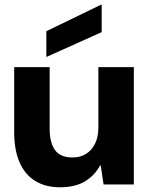

<svg xmlns="http://www.w3.org/2000/svg" viewBox="-20 -780 632 812"><path d="M234 12Q172 12 128.5 -15Q85 -42 62.5 -94Q40 -146 40 -221V-496H190V-235Q190 -177 212.5 -145.5Q235 -114 287 -114Q319 -114 343.5 -129Q368 -144 382 -172.5Q396 -201 396 -240V-496H546V0H418L406 -80H403Q380 -37 338.5 -12.5Q297 12 234 12ZM176 -539V-648L407 -760H410V-644Z"/></svg>

Font: DM Sans 36pt Black
Style: Regular
Weight: 900
Designer: Colophon Foundry, Jonny Pinhorn
Foundry: Colophon Foundry
Version: Version 4.004;gftools[0.9.30]